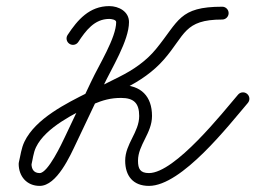

<svg xmlns="http://www.w3.org/2000/svg" viewBox="-20 -588 837 629"><path d="M258.5 -258.2C263 -247.5 275.3 -242.5 286 -246.9C316.7 -259.8 342.3 -267.2 376.7 -267.2C418.9 -267.2 436 -249.6 436 -208C436 -154.7 390.1 -117 390.1 -61.6C390.1 -11.8 415.9 21 468 21C575.6 21 730.4 -178.7 792 -250.8C799.5 -259.7 798.5 -272.9 789.6 -280.4C780.8 -288 767.6 -286.9 760 -278.1C760 -278.1 760 -278.1 760 -278.1C711.4 -221.2 553.3 -21 468 -21C439.4 -21 432.1 -34.7 432.1 -61.6C432.1 -113.4 478 -151.6 478 -208C478 -272.6 441.9 -309.2 376.7 -309.2C336.8 -309.2 305.7 -300.7 269.8 -285.7C259.1 -281.2 254 -268.9 258.5 -258.2ZM207.5 -444.5C217.1 -438.1 230.2 -440.8 236.5 -450.5C260.8 -487.4 289.3 -526 338 -526C343.5 -526 360.6 -524 360.6 -515.7C360.6 -464.4 304 -374.8 279.9 -323.2C279.9 -323.2 279.9 -323.2 279.9 -323.3C279.9 -323.3 279.9 -323.3 279.9 -323.3C250.6 -261.5 221.3 -199.8 192 -138C183 -119 137.2 -21 110 -21C91.1 -21 83.2 -33.5 83.2 -51.4C83.2 -51.5 83 -50.2 82.9 -48.9C82.7 -47.6 82.6 -46.3 82.6 -46.4C87.5 -66.3 89 -87 98 -105.8C129.5 -171.2 226.8 -217.2 287.3 -247.5C287.3 -247.5 287.3 -247.5 287.3 -247.5C287.3 -247.5 287.3 -247.5 287.3 -247.5C321.7 -264.7 356 -281.9 390.4 -299.1C437.8 -322.9 482.1 -352.9 517.1 -393.1C587 -473.3 582.4 -524 708 -524C719.6 -524 729 -533.4 729 -545C729 -556.6 719.6 -566 708 -566C708 -566 708 -566 708 -566C566.1 -566 566.3 -519.2 491 -427.3C458.8 -388 416.8 -359.3 371.6 -336.7C337.2 -319.5 302.9 -302.3 268.5 -285.1C268.5 -285.1 268.5 -285.1 268.5 -285.1C268.5 -285.1 268.5 -285.1 268.5 -285.1C197.6 -249.5 96.6 -199.7 60.1 -123.9C49.6 -102.1 47.4 -79.3 41.8 -56.4C41.8 -56.3 41.6 -55.1 41.5 -53.9C41.3 -52.7 41.2 -51.5 41.2 -51.4C41.2 -10.4 67.7 21 110 21C166.5 21 210.4 -78.8 230 -120C259.3 -181.8 288.6 -243.5 317.9 -305.3C317.9 -305.3 317.9 -305.3 317.9 -305.4C317.9 -305.4 317.9 -305.4 317.9 -305.4C345.3 -363.9 402.6 -454.6 402.6 -515.7C402.6 -550.5 368.8 -568 338 -568C273.3 -568 234.2 -523.3 201.5 -473.5C195.1 -463.9 197.8 -450.8 207.5 -444.5Z"/></svg>

Font: FRB American Cursive Guidelines Medium
Style: Italic
Weight: 500
Italic angle: -25°
Version: Version 2.0;Modular Font Editor K font №1